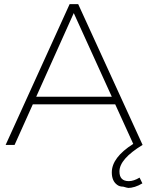

<svg xmlns="http://www.w3.org/2000/svg" viewBox="-20 -720 736 954"><path d="M614.5 214Q616.5 214 616.5 213.5Q612.5 213.5 592.5 207.5Q574.5 207.5 563 199Q535.5 180 535.5 136.5Q535.5 62.5 642 -5L552.5 -201.5H143L52.5 0H8L326 -699.5H368.5L688.5 0Q573.5 70 573.5 132Q573.5 180 620 180Q644.5 180 673.5 162.5L687.5 191Q649.5 214 614.5 214ZM535.5 -239.5 346.5 -655 160 -239.5Z"/></svg>

Font: Argentum Novus ExtraLight
Style: Regular
Weight: 250
Designer: Julieta Ulanovsky (font) & Cristiano Sobral (main changes)
Foundry: Julieta Ulanovsky (font) & Cristiano Sobral (main changes)
Version: Version 3.00;November 27, 2020;FontCreator 13.0.0.2655 64-bi